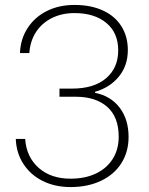

<svg xmlns="http://www.w3.org/2000/svg" viewBox="-20 -750 603 778"><path d="M44 -187H82Q87 -114 136.5 -70Q186 -26 266 -26Q325 -26 369 -47Q413 -68 437 -106.5Q461 -145 461 -196Q461 -276 414.5 -317Q368 -358 287 -358H221V-391H272Q361 -391 410 -433Q459 -475 459 -546Q459 -617 411 -657Q363 -697 282 -697Q230 -697 189.5 -676.5Q149 -656 125.5 -619.5Q102 -583 99 -535H61Q63 -592 92 -636.5Q121 -681 170 -705.5Q219 -730 282 -730Q348 -730 397 -707.5Q446 -685 472 -643.5Q498 -602 498 -547Q498 -484 461.5 -439.5Q425 -395 365 -378V-374Q429 -361 465 -313.5Q501 -266 501 -195Q501 -135 472 -89Q443 -43 389.5 -17.5Q336 8 266 8Q203 8 153.5 -16.5Q104 -41 75 -85.5Q46 -130 44 -187Z"/></svg>

Font: Mona Sans VF XLt
Style: Regular
Weight: 200
Designer: Deni Anggara
Foundry: GitHub
Version: Version 2.000;Glyphs 3.2.3 (3260)